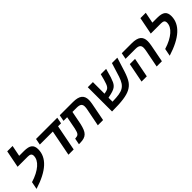

<svg xmlns="http://www.w3.org/2000/svg" viewBox="247 -2101 3418 3418"><g transform="rotate(-45 1956.0 -392.0)"><path d="M421 -421Q421 -457 400 -472.5Q379 -488 337 -488H78L142 -813H277L236 -606H360Q465 -606 512 -569.5Q559 -533 559 -449Q559 -291 428.5 -171.5Q298 -52 38 29L66 -113Q151 -139 217 -173.5Q283 -208 328.5 -247.5Q374 -287 397.5 -331Q421 -375 421 -421Z M1002 0H870L965 -488H637L660 -606H1195L1172 -488H1097Z M1742 0H1610L1676 -334Q1683 -365 1683 -401Q1683 -446 1655.5 -467Q1628 -488 1565 -488H1459L1409 -232Q1394 -168 1376 -124Q1358 -80 1331 -53Q1304 -26 1264.5 -13.5Q1225 -1 1167 0H1134L1157 -118H1165Q1191 -120 1209 -125Q1227 -130 1240 -144Q1253 -158 1262 -183Q1271 -208 1280 -249L1326 -488H1234L1257 -606H1590Q1708 -606 1763 -563.5Q1818 -521 1818 -430Q1818 -394 1806 -330Z M2290 -606H2425L2377 -439Q2360 -388 2344 -353.5Q2328 -319 2305.5 -295.5Q2283 -272 2250.5 -257Q2218 -242 2169 -230L2092 -213V-113H2103Q2197 -115 2260.5 -125Q2324 -135 2366.5 -160.5Q2409 -186 2437 -229.5Q2465 -273 2489 -343L2571 -606H2707L2625 -346Q2585 -220 2540 -155Q2497 -94 2428 -59Q2362 -25 2254 -10Q2147 5 1963 5V-606H2092V-314L2130 -321Q2158 -327 2177 -337Q2196 -347 2210 -366.5Q2224 -386 2235.5 -417Q2247 -448 2261 -497Z M2843 0H2711L2783 -368H2915ZM3163 -401Q3163 -446 3135.5 -467Q3108 -488 3045 -488H2796L2819 -606H3070Q3188 -606 3243 -563.5Q3298 -521 3298 -430Q3298 -409 3295 -384Q3292 -359 3287 -330L3223 0H3091L3156 -334Q3163 -372 3163 -401Z M3774 -421Q3774 -457 3753 -472.5Q3732 -488 3690 -488H3431L3495 -813H3630L3589 -606H3713Q3818 -606 3865 -569.5Q3912 -533 3912 -449Q3912 -291 3781.5 -171.5Q3651 -52 3391 29L3419 -113Q3504 -139 3570 -173.5Q3636 -208 3681.5 -247.5Q3727 -287 3750.5 -331Q3774 -375 3774 -421Z"/></g></svg>

Font: Libra Sans Modern
Style: Bold Italic
Weight: 700
Italic angle: -12°
Foundry: Stefan Peev, Context Ltd
Version: Version 1.000